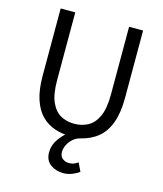

<svg xmlns="http://www.w3.org/2000/svg" viewBox="-127 -749 898 1061"><g transform="rotate(15 322.5 -218.5)"><path d="M336.3 219.2Q292.6 219.2 261.6 196.3Q230.6 173.4 230.6 127.3Q230.6 86.4 255.3 51.8Q279.9 17.3 307.9 -3.3L322.8 12Q272.5 12 229.4 -2.9Q186.3 -17.9 154.4 -50.6Q122.5 -83.4 104.7 -137.9Q87 -192.4 87 -271V-656.3H170.5V-268.7Q170.5 -189.1 190.8 -143.5Q211.1 -97.9 245.5 -78.9Q280 -60 322.8 -60Q366.3 -60 401.6 -78.9Q436.9 -97.9 457.7 -143.5Q478.4 -189.1 478.4 -268.7V-656.3H558.5V-271Q558.5 -185.5 537.4 -128.1Q516.3 -70.8 476.3 -37.8Q436.2 -4.8 377.6 9.3Q354.8 14.7 337.2 30.5Q319.5 46.2 309.2 66.6Q298.9 87 298.9 106.9Q298.9 133.1 315.2 145.2Q331.4 157.3 352.3 157.3Q367.4 157.3 379.9 152.3Q392.3 147.3 403.1 139.5L426 187.5Q410.3 199.7 386.1 209.4Q361.9 219.2 336.3 219.2Z"/></g></svg>

Font: Source Sans 3 Variable
Style: Regular
Weight: 200
Designer: Paul D. Hunt
Foundry: Adobe Systems Incorporated
Version: Version 3.026